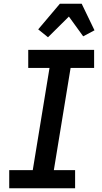

<svg xmlns="http://www.w3.org/2000/svg" viewBox="-20 -1000 540 1020"><path d="M379 0H29V-96H154L243 -639H130V-735H480V-639H355L266 -96H379ZM235 -802 183 -844 298 -980H414L482 -839L422 -807L346 -912Z"/></svg>

Font: Iosevka Oblique
Style: Bold
Weight: 700
Italic angle: -9°
Monospace: yes
Designer: Belleve Invis
Foundry: Belleve Invis
Version: Version 32.5.0; ttfautohint (v1.8.4)